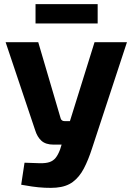

<svg xmlns="http://www.w3.org/2000/svg" viewBox="-20 -893 633 924"><path d="M591 -690 423 -179Q405 -123 383.5 -82Q362 -41 330.5 -17.5Q299 6 250 10Q227 12 195.5 10.5Q164 9 133.5 4.5Q103 0 82 -4L98 -110Q143 -108 172 -107.5Q201 -107 218.5 -113Q236 -119 247.5 -133Q259 -147 269 -173L292 -247L314 -302L435 -690ZM164 -690 272 -323Q276 -310 292 -310H334L371 -197H238Q200 -197 179.5 -215.5Q159 -234 149 -267L7 -690ZM450 -873V-780H151V-873Z"/></svg>

Font: Exo 2
Style: Bold
Weight: 700
Designer: Natanael Gama
Foundry: Natanael Gama
Version: Version 2.010